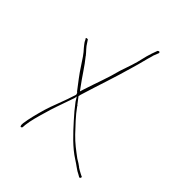

<svg xmlns="http://www.w3.org/2000/svg" viewBox="-162 -716 769 847"><g transform="rotate(30 222.5 -293.0)"><path d="M35 -37C35 -30 35 -26 41 -28C43 -29 45 -30 45 -31L49 -42V-43C61 -74 82 -108 101 -139C114 -162 139 -198 171 -245C176 -251 181 -259 184 -268L191 -245C201 -220 214 -192 226 -169C252 -118 280 -64 317 -24C335 -5 348 15 362 26L372 36H375C377 36 381 33 381 28C382 29 379 27 378 26L370 19C365 15 357 6 349 -2V-3C343 -11 334 -21 323 -32C301 -60 280 -86 262 -119C244 -153 222 -191 207 -232L190 -273L194 -281C243 -360 285 -420 334 -503C354 -535 365 -558 385 -590V-591L402 -614C403 -616 403 -616 403 -618C401 -624 397 -622 392 -620L376 -597C355 -566 347 -543 325 -510C315 -495 304 -478 293 -462C261 -405 231 -366 195 -310L185 -294L178 -312C161 -354 147 -403 129 -442V-443C121 -462 111 -475 105 -497L101 -509V-510C99 -512 88 -515 90 -508L91 -507L94 -493C96 -486 100 -479 104 -469C116 -447 124 -422 133 -394C145 -356 159 -325 174 -288C176 -285 178 -284 178 -278V-273C151 -229 104 -169 91 -146C71 -113 50 -76 38 -47ZM104 -469C104 -469 104 -468 104 -468C104 -468 104 -469 104 -469ZM211 -234C211 -235 207 -234 206 -234C206 -234 206 -233 206 -233C206 -233 211 -234 211 -234Z"/></g></svg>

Font: Stray Cat
Style: HlCn
Weight: 100
Version: Version 1.0